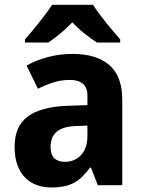

<svg xmlns="http://www.w3.org/2000/svg" viewBox="-20 -786 614 815"><path d="M395 0 366.2 -74.2H361.8Q345.7 -52.2 329.6 -36.4Q313.5 -20.5 294.4 -10.3Q275.4 0 251.7 4.9Q228 9.8 196.8 9.8Q163.6 9.8 135.3 -0.7Q106.9 -11.2 86.2 -32.5Q65.4 -53.7 53.7 -86.2Q42 -118.7 42 -163.1Q42 -250 97.7 -291.3Q153.3 -332.5 264.2 -336.9L351.1 -339.8V-380.9Q351.1 -414.6 331.5 -430.7Q312 -446.8 276.9 -446.8Q241.7 -446.8 208.3 -436.5Q174.8 -426.3 141.1 -409.2L92.8 -507.8Q133.8 -530.8 183.6 -543.9Q233.4 -557.1 288.1 -557.1Q390.1 -557.1 444.6 -509.3Q499 -461.4 499 -363.8V0ZM351.1 -252.9 301.8 -251Q272 -250 251.5 -243.2Q231 -236.3 218.5 -224.9Q206.1 -213.4 200.4 -197.5Q194.8 -181.6 194.8 -162.1Q194.8 -127.9 211.4 -113.5Q228 -99.1 254.9 -99.1Q275.4 -99.1 293 -106.2Q310.5 -113.3 323.5 -127.2Q336.4 -141.1 343.8 -161.4Q351.1 -181.6 351.1 -208ZM391.1 -605.5Q366.2 -622.1 339.4 -643.1Q312.5 -664.1 287.1 -691.4Q260.7 -664.1 235.4 -643.1Q210 -622.1 185.1 -605.5H85.9V-618.7Q98.6 -632.8 114 -651.4Q129.4 -669.9 145.3 -689.7Q161.1 -709.5 175.8 -729.2Q190.4 -749 201.2 -765.6H375Q385.3 -749 399.9 -729.2Q414.6 -709.5 430.4 -689.7Q446.3 -669.9 462.2 -651.4Q478 -632.8 490.2 -618.7V-605.5Z"/></svg>

Font: Droid Sans
Style: Bold
Weight: 700
Foundry: Ascender Corporation
Version: Version 1.00 build 112